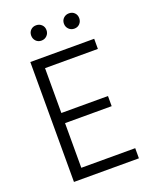

<svg xmlns="http://www.w3.org/2000/svg" viewBox="-156 -930 801 1014"><g transform="rotate(-20 245.0 -423.0)"><path d="M174.5 -846Q193 -846 205.5 -834Q218 -822 218 -803.5Q218 -785 205.5 -772.5Q193 -760 174.5 -760Q156 -760 144 -772.5Q132 -785 132 -803.5Q132 -822 144 -834Q156 -846 174.5 -846ZM359.5 -846Q378 -846 390 -834Q402 -822 402 -803.5Q402 -785 390 -772.5Q378 -760 359.5 -760Q341 -760 328.5 -772.5Q316 -785 316 -803.5Q316 -822 328.5 -834Q341 -846 359.5 -846ZM445 0H80V-674H439V-617H142V-365H404V-308H142V-57H445Z"/></g></svg>

Font: Hind Jalandhar Light
Style: Regular
Weight: 300
Designer: Namrata Goyal
Foundry: Indian Type Foundry
Version: Version 0.702;PS 1.0;hotconv 1.0.81;makeotf.lib2.5.63406